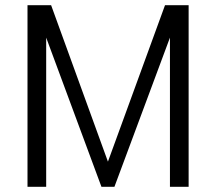

<svg xmlns="http://www.w3.org/2000/svg" viewBox="-20 -720 833 740"><path d="M707 -700V0H635V-575L421 0H371L158 -575V0H86V-700H177L396 -97L616 -700Z"/></svg>

Font: Sarabun Light
Style: Regular
Weight: 300
Designer: Suppakit Chalermlarp | Katatrad Co.,Ltd.
Foundry: Cadson Demak Co.,Ltd.
Version: Version 1.000; ttfautohint (v1.6)